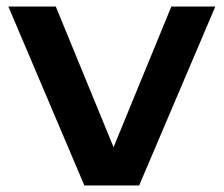

<svg xmlns="http://www.w3.org/2000/svg" viewBox="-20 -565 682 585"><path d="M237 0 5.5 -545H150L326 -116.5L502 -545H636L404 0Z"/></svg>

Font: Encode Sans Expanded SemiBold
Style: Regular
Weight: 600
Width: 7
Designer: Multiple Designers
Foundry: Impallari Type
Version: Version 3.000; ttfautohint (v1.8.3) -l 8 -r 50 -G 200 -x 14 